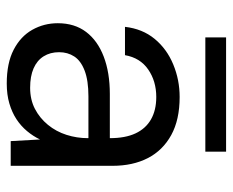

<svg xmlns="http://www.w3.org/2000/svg" viewBox="-82 -612 706 583"><g transform="rotate(90 271.5 -321.0)"><path d="M234 12Q172 12 131.5 -9Q91 -30 71 -65.5Q51 -101 51 -143Q51 -194 77.5 -229Q104 -264 152.5 -282.5Q201 -301 266 -301H400Q400 -348 385.5 -379Q371 -410 343 -426Q315 -442 275 -442Q227 -442 191.5 -417.5Q156 -393 148 -347H62Q68 -400 98.5 -437Q129 -474 176 -493.5Q223 -513 275 -513Q344 -513 390.5 -487.5Q437 -462 460.5 -416.5Q484 -371 484 -309V0H409L404 -89Q394 -68 378.5 -49.5Q363 -31 342.5 -17.5Q322 -4 295 4Q268 12 234 12ZM247 -59Q283 -59 311 -73.5Q339 -88 359.5 -113Q380 -138 390 -169.5Q400 -201 400 -234V-236H273Q225 -236 195 -224.5Q165 -213 152 -193Q139 -173 139 -147Q139 -120 151.5 -100Q164 -80 188 -69.5Q212 -59 247 -59ZM94 -591V-654H441V-591Z"/></g></svg>

Font: DVN - DM Sans
Style: Regular
Weight: 400
Designer: Colophon Foundry, Jonny Pinhorn
Foundry: Colophon Foundry
Version: Version 4.004;gftools[0.9.30]